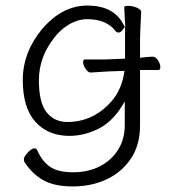

<svg xmlns="http://www.w3.org/2000/svg" viewBox="-20 -501 620 691"><path d="M484 -293Q516 -297 529 -297H530Q540 -297 548.5 -284Q557 -271 557 -260Q557 -249 550 -249H484V-50Q484 21 451 70Q418 119 363.5 144.5Q309 170 242 170Q175 170 135 147Q95 124 68 82Q66 79 66 71Q66 63 80 48Q94 33 103 33Q112 33 114 40Q133 82 162 100.5Q191 119 243.5 119Q296 119 337.5 98.5Q379 78 404 39.5Q429 1 429 -51V-136L420 -121Q384 -62 333 -37Q282 -12 230 -12Q153 -12 107.5 -62.5Q62 -113 62 -213Q62 -313 132 -397Q204 -481 294.5 -481Q385 -481 421 -419L431 -401L427 -475Q427 -480 441.5 -480Q456 -480 472 -473.5Q488 -467 488 -458V-457Q484 -381 484 -358ZM506 -296Q507 -296 507 -296ZM428 -246 371 -244 307 -240H306Q297 -240 288 -253.5Q279 -267 279 -277Q279 -287 286 -287H360L430 -290V-405L421 -393Q414 -384 407 -384Q400 -384 397 -388Q364 -432 294 -432Q261 -432 228.5 -413Q196 -394 172 -361Q120 -293 120 -212Q120 -131 148 -96.5Q176 -62 222 -62Q315 -62 380 -135Q419 -179 428 -246Z"/></svg>

Font: LXGW WenKai Light
Style: Regular
Weight: 300
Designer: LXGW / Fontworks Inc.
Foundry: LXGW / Fontworks Inc.
Version: Version 1.501; October 10, 2024